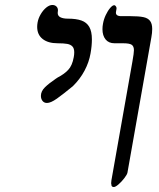

<svg xmlns="http://www.w3.org/2000/svg" viewBox="-20 -745 640 772"><path d="M169 -331Q157.5 -331 151 -339.2Q144.5 -347.5 144.5 -359.5Q144.5 -378 160.5 -393.8Q176.5 -409.5 203 -427.5L212 -433.5Q237.5 -446.5 254 -463.8Q270.5 -481 276.5 -515Q278.5 -525 278.5 -534.5Q278.5 -550.5 271.2 -558.2Q264 -566 250.2 -568.5Q236.5 -571 211.5 -571Q173.5 -571 151.5 -588.2Q129.5 -605.5 129.5 -637Q129.5 -645 131 -654Q134 -671.5 143.8 -688Q153.5 -704.5 166.2 -714.8Q179 -725 190.5 -725Q200.5 -725 206.8 -719Q213 -713 213 -703.5Q213 -700 212.5 -698Q212 -696.5 212 -693Q212 -681 223 -675.5Q234 -670 252.5 -670Q286.5 -670 307.5 -662.5Q328.5 -655 339 -636.8Q349.5 -618.5 349.5 -586.5Q349.5 -560.5 344 -530Q338 -495 320 -461Q302 -427 273 -398.5Q233.5 -366 208.8 -348.5Q184 -331 169 -331ZM589 -597 492.5 -51Q491 -43 480.2 -29Q469.5 -15 457 -4Q444.5 7 437.5 7Q432.5 7 430 4.2Q427.5 1.5 428 -3Q427 -4 427 -9Q427 -11 428 -20L512.5 -498Q518.5 -531.5 518.5 -543Q518.5 -559 509.5 -565Q500.5 -571 475.5 -571H440.5Q417 -571 404.5 -586.5Q392 -602 392 -627.5Q392 -639 394 -649Q397 -667 405.2 -684.5Q413.5 -702 423 -713Q432.5 -724 439 -724Q443.5 -724 446.5 -718.8Q449.5 -713.5 448.5 -710L446.5 -698Q443 -680 468 -680H505Q538 -680 556.2 -676.2Q574.5 -672.5 583.2 -661.2Q592 -650 592 -628.5Q592 -613 588.5 -594Z"/></svg>

Font: JuliaMono Italic
Style: Regular
Weight: 400
Italic angle: -9°
Monospace: yes
Designer: cormullion
Foundry: corm
Version: Version 0.049; ttfautohint (v1.8.4)